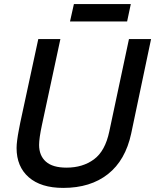

<svg xmlns="http://www.w3.org/2000/svg" viewBox="-20 -902 758 938"><path d="M289 16Q180 16 120.5 -36Q61 -88 61 -179Q61 -195 64 -218Q67 -241 71.5 -264Q76 -287 79 -303L167 -711H275L185 -292Q171 -227 171 -194Q171 -142 204 -112.5Q237 -83 305 -83Q384 -83 439 -123.5Q494 -164 514 -260L610 -711H718L621 -250Q593 -119 507.5 -51.5Q422 16 289 16ZM322 -797 341 -882H619L601 -797Z"/></svg>

Font: Geist Medium
Style: Italic
Weight: 500
Italic angle: -12°
Designer: Basement.studio, Andrés Briganti, Mateo Zaragoza
Foundry: Basement.studio, Vercel, Andrés Briganti, Guido Ferreyra, Mateo Zaragoza
Version: Version 1.500; ttfautohint (v1.8.4.7-5d5b)